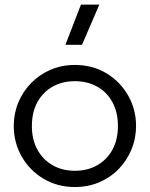

<svg xmlns="http://www.w3.org/2000/svg" viewBox="-20 -774 632 810"><path d="M296 15Q222 15 163.5 -20Q105 -55 71.5 -113.8Q38 -172.5 38 -242.5Q38 -295 57.2 -341.5Q76.5 -388 111.5 -423.8Q146.5 -459.5 193.5 -479.8Q240.5 -500 296 -500Q370.5 -500 428.8 -465Q487 -430 520.5 -371.2Q554 -312.5 554 -242.5Q554 -190.5 534.8 -143.8Q515.5 -97 481 -61.2Q446.5 -25.5 399.2 -5.2Q352 15 296 15ZM296 -53.5Q349 -53.5 390 -76.8Q431 -100 454.2 -142.2Q477.5 -184.5 477.5 -242.5Q477.5 -300.5 454.2 -343Q431 -385.5 390 -408.5Q349 -431.5 296 -431.5Q243 -431.5 202 -408.5Q161 -385.5 137.8 -343Q114.5 -300.5 114.5 -242.5Q114.5 -184.5 138 -142.2Q161.5 -100 202.2 -76.8Q243 -53.5 296 -53.5ZM256 -585 321.5 -754.5H399L326 -585Z"/></svg>

Font: Geologica Roman ExtraLight
Style: Regular
Weight: 250
Designer: Sindre Bremnes, Frode Helland
Foundry: Monokrom Skriftforlag AS
Version: Version 1.010;gftools[0.9.28]